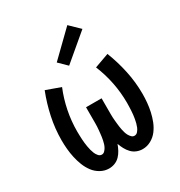

<svg xmlns="http://www.w3.org/2000/svg" viewBox="-181 -894 963 1028"><g transform="rotate(-30 300.0 -380.5)"><path d="M404 8Q385 8 367.5 1Q350 -6 337 -19.5Q324 -33 315 -50Q306 -67 300 -84Q294 -67 285 -50Q276 -33 263 -19.5Q250 -6 232.5 1Q215 8 196 8Q169 8 144.5 -5.5Q120 -19 103.5 -41Q87 -63 77 -88.5Q67 -114 61 -141Q55 -168 52.5 -195.5Q50 -223 50 -250Q50 -321 65 -391.5Q80 -462 106 -528L195 -496Q171 -438 158.5 -375.5Q146 -313 146 -249Q146 -237 146.5 -225Q147 -213 147.5 -201Q148 -189 149.5 -177Q151 -165 153 -153Q155 -141 158 -129.5Q161 -118 165.5 -107Q170 -96 178.5 -86Q187 -76 199 -76Q209 -76 216.5 -83.5Q224 -91 229 -100Q234 -109 237 -119Q240 -129 242 -138.5Q244 -148 245.5 -158.5Q247 -169 248 -179Q249 -189 250 -199Q251 -209 251.5 -219Q252 -229 252 -239.5Q252 -250 252 -260V-338H348V-260Q348 -250 348 -239.5Q348 -229 348.5 -219Q349 -209 350 -199Q351 -189 352 -179Q353 -169 354.5 -158.5Q356 -148 358 -138.5Q360 -129 363 -119Q366 -109 371 -100Q376 -91 383.5 -83.5Q391 -76 401 -76Q413 -76 421.5 -86Q430 -96 434.5 -107Q439 -118 442 -129.5Q445 -141 447 -153Q449 -165 450.5 -177Q452 -189 452.5 -201Q453 -213 453.5 -225Q454 -237 454 -249Q454 -313 441.5 -375.5Q429 -438 405 -496L494 -528Q520 -462 535 -391.5Q550 -321 550 -250Q550 -223 547.5 -195.5Q545 -168 539 -141Q533 -114 523 -88.5Q513 -63 496.5 -41Q480 -19 455.5 -5.5Q431 8 404 8ZM285 -576 236 -624 385 -769 445 -711Z"/></g></svg>

Font: Iosevka SS04 Medium Extended
Style: Regular
Weight: 500
Width: 7
Monospace: yes
Designer: Belleve Invis
Foundry: Belleve Invis
Version: Version 19.0.0; ttfautohint (v1.8.4)